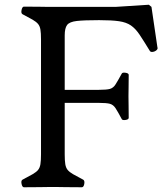

<svg xmlns="http://www.w3.org/2000/svg" viewBox="-20 -789 705 810"><path d="M181 0Q166 0 147.5 0.5Q129 1 81 1Q74 1 71 -13Q68 -27 75 -31Q102 -45 117.5 -54Q133 -63 140.5 -72Q148 -81 150.5 -96Q153 -111 153 -138V-623Q153 -650 150.5 -664.5Q148 -679 140.5 -688Q133 -697 117.5 -706Q102 -715 75 -729Q68 -733 71 -747Q74 -761 81 -761Q129 -761 147.5 -760.5Q166 -760 181 -760H468L608 -769L619 -760L644 -590Q647 -583 640 -577Q633 -571 623.5 -570Q614 -569 611 -576Q586 -617 569 -642.5Q552 -668 532.5 -681.5Q513 -695 482 -699.5Q451 -704 398 -704Q335 -704 304 -700.5Q273 -697 263 -683.5Q253 -670 253 -640V-410H397Q430 -410 444 -414Q458 -418 467.5 -433Q477 -448 494 -479Q497 -484 510 -482Q523 -480 523 -473Q523 -446 522.5 -422Q522 -398 522 -383Q522 -367 522.5 -343Q523 -319 523 -292Q523 -285 510 -283Q497 -281 494 -286Q477 -318 467.5 -332.5Q458 -347 444 -351Q430 -355 397 -355H253V-138Q253 -111 255.5 -96Q258 -81 265.5 -72Q273 -63 288.5 -54Q304 -45 331 -31Q338 -27 335.5 -13Q333 1 325 1Q277 1 258.5 0.5Q240 0 225 0Z"/></svg>

Font: Anvers
Style: Regular
Weight: 400
Designer: Ishtar van Looy
Version: Version 1.000